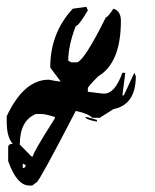

<svg xmlns="http://www.w3.org/2000/svg" viewBox="-20 -353 464 573"><path d="M237.8 -332.5 242.2 -322.3Q214.8 -275.4 206.1 -275.4Q183.6 -216.3 183.6 -171.9L192.9 -167H210.4Q232.9 -174.3 295.9 -301.3Q301.8 -301.3 318.4 -327.1Q340.8 -320.3 340.8 -291Q340.8 -165.5 273.4 -125.5Q242.2 -94.7 242.2 -89.4V-79.1L286.6 -73.7H291.5Q322.8 -73.7 345.2 -135.7H354L345.2 -68.4H349.6L380.9 -135.7L385.3 -125.5Q385.3 -40.5 318.4 -27.3L277.8 -1.5H255.4Q243.2 -14.2 206.1 -22Q98.1 186.5 89.8 190.4L76.2 200.7H67.4Q30.3 200.7 4.4 127.9V86.9Q4.4 76.2 18.1 76.2Q0 56.6 0 9.3V-6.3Q51.3 -115.2 125.5 -115.2Q150.4 -109.9 161.1 -109.9L129.9 -151.4Q129.9 -254.9 197.3 -327.1ZM39.1 78.6 73.7 113.8H78.1Q78.1 103 143.6 0.5V-3.9Q115.2 -12.7 104.5 -12.7H86.9Q39.1 6.8 39.1 78.6ZM234.9 -3.9Q234.9 3.4 265.6 9.3H269.5V4.9Q242.2 -3.9 234.9 -3.9ZM47.9 135.3V148.4Q56.6 148.4 56.6 139.6Z"/></svg>

Font: Otrack
Style: Regular
Weight: 400
Designer: Sodina
Foundry: Sodina
Version: Version 2.10 June 16, 2016